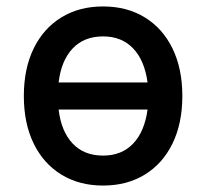

<svg xmlns="http://www.w3.org/2000/svg" viewBox="-20 -564 640 596"><path d="M300 12Q226 12 170.5 -22Q115 -56 84.5 -118.5Q54 -181 54 -266Q54 -351 84.5 -413.5Q115 -476 170.5 -510Q226 -544 300 -544Q374 -544 429.5 -510Q485 -476 515.5 -413.5Q546 -351 546 -266Q546 -181 515.5 -118.5Q485 -56 429.5 -22Q374 12 300 12ZM300 -451Q241 -451 205.5 -413.5Q170 -376 162 -308H438Q429 -376 393.5 -413.5Q358 -451 300 -451ZM300 -81Q358 -81 393.5 -118.5Q429 -156 438 -224H162Q170 -156 205.5 -118.5Q241 -81 300 -81Z"/></svg>

Font: Geist Mono Medium
Style: Regular
Weight: 500
Monospace: yes
Designer: Basement.studio, Andrés Briganti, Mateo Zaragoza
Foundry: Basement.studio, Vercel, Andrés Briganti, Guido Ferreyra, Mateo Zaragoza
Version: Version 1.500; ttfautohint (v1.8.4.7-5d5b)